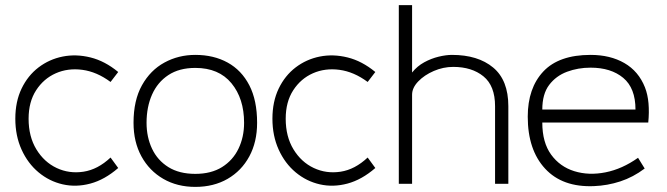

<svg xmlns="http://www.w3.org/2000/svg" viewBox="-20 -720 2613 752"><path d="M443 -62Q390 -16 334 -1Q278 14 225.5 2Q173 -10 131 -45Q89 -80 64.5 -134Q40 -188 40 -255Q40 -322 64.5 -373Q89 -424 131 -456Q173 -488 225.5 -498.5Q278 -509 334.5 -495Q391 -481 443 -438L413 -399Q359 -439 302.5 -446.5Q246 -454 198.5 -433Q151 -412 121.5 -366.5Q92 -321 92 -255Q92 -185 122.5 -135Q153 -85 202 -62Q251 -39 307 -47.5Q363 -56 413 -103Z M745 12Q674 12 619.5 -19.5Q565 -51 534 -107.5Q503 -164 503 -239Q503 -327 536 -386Q569 -445 624 -475Q679 -505 745 -505Q817 -505 871.5 -475Q926 -445 956.5 -386Q987 -327 987 -239Q987 -164 956.5 -107.5Q926 -51 871.5 -19.5Q817 12 745 12ZM745 -39Q807 -39 849.5 -65.5Q892 -92 914 -137.5Q936 -183 936 -239Q936 -334 886.5 -394Q837 -454 745 -454Q682 -454 639.5 -426Q597 -398 575.5 -349.5Q554 -301 554 -239Q554 -183 575.5 -137.5Q597 -92 639.5 -65.5Q682 -39 745 -39Z M1450 -62Q1397 -16 1341 -1Q1285 14 1232.5 2Q1180 -10 1138 -45Q1096 -80 1071.5 -134Q1047 -188 1047 -255Q1047 -322 1071.5 -373Q1096 -424 1138 -456Q1180 -488 1232.5 -498.5Q1285 -509 1341.5 -495Q1398 -481 1450 -438L1420 -399Q1366 -439 1309.5 -446.5Q1253 -454 1205.5 -433Q1158 -412 1128.5 -366.5Q1099 -321 1099 -255Q1099 -185 1129.5 -135Q1160 -85 1209 -62Q1258 -39 1314 -47.5Q1370 -56 1420 -103Z M1971 0H1919V-304Q1919 -384 1873.5 -421Q1828 -458 1755 -458Q1716 -458 1679 -442Q1642 -426 1618 -401Q1594 -376 1594 -349V0H1542V-700H1594V-436Q1614 -461 1641.5 -476Q1669 -491 1698 -498Q1727 -505 1750 -505Q1852 -505 1911.5 -455.5Q1971 -406 1971 -304Z M2519 -240H2104Q2104 -162 2138.5 -114.5Q2173 -67 2229.5 -49.5Q2286 -32 2351.5 -45Q2417 -58 2479 -102L2505 -60Q2460 -26 2409.5 -9.5Q2359 7 2306 9Q2183 14 2115 -59.5Q2047 -133 2047 -263Q2047 -375 2108 -440Q2169 -505 2293 -505Q2370 -505 2425.5 -473Q2481 -441 2506 -378Q2517 -350 2520 -315Q2523 -280 2519 -240ZM2293 -455Q2244 -455 2201 -439Q2158 -423 2131 -387.5Q2104 -352 2104 -291H2469Q2469 -375 2421 -415Q2373 -455 2293 -455Z"/></svg>

Font: Kulim Park ExtraLight
Style: Regular
Weight: 275
Designer: Noponies / Dale Sattler
Foundry: Noponies
Version: Version 1.000; ttfautohint (v1.8.3)